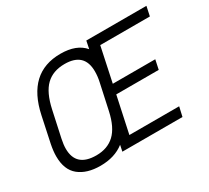

<svg xmlns="http://www.w3.org/2000/svg" viewBox="-138 -925 1260 1159"><g transform="rotate(-30 492.0 -345.5)"><path d="M624 -624 573 -384H869L855 -318H559L505 -66H852L837 0H418L427 -43Q362 8 262 8Q168 8 113 -36.5Q58 -81 58 -175Q58 -211 67 -256L105 -435Q161 -699 389 -699Q501 -699 554 -636L565 -690H984L970 -624ZM470 -252 509 -432Q517 -468 517 -503Q517 -633 380 -633Q299 -633 250 -586Q201 -539 178 -432L139 -252Q131 -214 131 -186Q131 -59 272 -59Q350 -59 399 -105Q448 -151 470 -252Z"/></g></svg>

Font: D-DIN
Style: DIN-Italic
Weight: 400
Italic angle: -12°
Designer: Charles Nix
Foundry: Datto Inc.
Version: Version 1.00